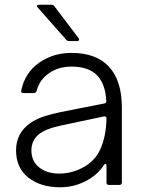

<svg xmlns="http://www.w3.org/2000/svg" viewBox="-20 -783 601 813"><path d="M48 -146Q48 -219 107 -261Q133 -279 164.5 -289.5Q196 -300 235 -308L422 -345Q432 -347 430 -356Q427 -423 394 -461Q358 -501 282 -501Q228 -501 187.5 -473Q147 -445 135 -398Q132 -389 124 -389H79Q68 -389 70 -400Q85 -474 144.5 -516.5Q204 -559 283 -559Q386 -559 440 -502Q496 -443 496 -328V-10Q496 0 486 0H441Q431 0 431 -10V-81Q431 -89 426 -89Q423 -89 420 -84Q394 -45 355 -23Q300 10 235 10Q152 10 100 -31Q48 -72 48 -146ZM324 -70Q380 -97 404.5 -150.5Q429 -204 431 -281Q431 -286 428 -288.5Q425 -291 420 -290L236 -251Q172 -237 144 -214Q113 -188 113 -146Q113 -100 146 -74Q179 -48 230 -48Q280 -48 324 -70ZM140 -751Q137 -754 137 -757Q137 -763 145 -763H197Q206 -763 210 -757L313 -621Q315 -619 315 -615Q315 -613 313 -611Q311 -609 307 -609H272Q265 -609 260 -615Z"/></svg>

Font: Open Sauce Two Light
Style: Regular
Weight: 300
Designer: Alfredo Marco Pradil
Foundry: Creative Sauce Fz LLC
Version: Version 1.477